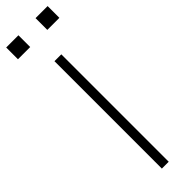

<svg xmlns="http://www.w3.org/2000/svg" viewBox="-309 -899 890 890"><g transform="rotate(-45 136.0 -453.5)"><path d="M114.3 0V-704.1H159.2V0ZM1 -830.1V-907.2H81.1V-830.1ZM193.4 -830.1V-907.2H272.5V-830.1Z"/></g></svg>

Font: Gothic A1 ExtraLight
Style: Regular
Weight: 275
Designer: HanYang I&C Co.,Ltd.
Foundry: HanYang I&C Co.,Ltd.
Version: Version 2.50